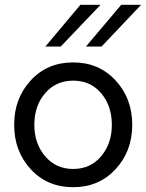

<svg xmlns="http://www.w3.org/2000/svg" viewBox="-20 -770 610 800"><path d="M315 -750H399L233 -576H169ZM485 -750H568L403 -576H338ZM285 10Q177 10 108 -65Q39 -140 39 -250Q39 -360 108 -435Q177 -510 285 -510Q392 -510 461.5 -435Q531 -360 531 -250Q531 -140 461.5 -65Q392 10 285 10ZM446 -250Q446 -329 401.5 -381.5Q357 -434 285 -434Q213 -434 168 -381.5Q123 -329 123 -250Q123 -172 168 -119Q213 -66 285 -66Q357 -66 401.5 -119Q446 -172 446 -250Z"/></svg>

Font: Oakes Grotesk
Style: Regular
Weight: 400
Designer: Samuel Oakes
Foundry: Samuel Oakes
Version: Version 1.000;PS 001.000;hotconv 1.0.88;makeotf.lib2.5.64775